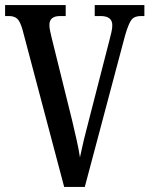

<svg xmlns="http://www.w3.org/2000/svg" viewBox="-20 -734 587 754"><path d="M68 -619Q59 -650 47.5 -660.5Q36 -671 15 -671H0V-714H238V-671H216Q174 -671 174 -636Q174 -625 177 -611.5Q180 -598 183 -585L263 -262Q273 -219 281 -184Q289 -149 294 -116Q301 -150 309 -183.5Q317 -217 329 -262L410 -577Q414 -593 417.5 -607.5Q421 -622 421 -635Q421 -671 375 -671H352V-714H547V-671H533Q508 -671 496.5 -656.5Q485 -642 471 -594L313 0H232Z"/></svg>

Font: Noto Serif Lao ExtraCondensed Medium
Style: Regular
Weight: 500
Width: 2
Designer: Monotype Design Team
Foundry: Monotype Imaging Inc.
Version: Version 2.003; ttfautohint (v1.8.4.7-5d5b)